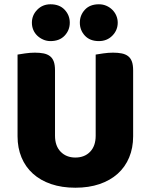

<svg xmlns="http://www.w3.org/2000/svg" viewBox="-20 -861 704 897"><path d="M602 -224Q602 -170 583.5 -125.5Q565 -81 530 -49.5Q495 -18 445 -1Q395 16 332 16Q269 16 219 -1Q169 -18 134 -49.5Q99 -81 80.5 -125.5Q62 -170 62 -224V-606Q73 -608 97 -611.5Q121 -615 143 -615Q166 -615 183.5 -611.5Q201 -608 213 -599Q225 -590 231 -574Q237 -558 237 -532V-227Q237 -179 263.5 -152Q290 -125 332 -125Q375 -125 401 -152Q427 -179 427 -227V-606Q438 -608 462 -611.5Q486 -615 508 -615Q531 -615 548.5 -611.5Q566 -608 578 -599Q590 -590 596 -574Q602 -558 602 -532ZM129 -755Q129 -790 154 -815.5Q179 -841 216 -841Q258 -841 282 -815.5Q306 -790 306 -755Q306 -720 282 -694.5Q258 -669 216 -669Q198 -669 182 -676Q166 -683 154 -694.5Q142 -706 135.5 -721.5Q129 -737 129 -755ZM353 -755Q353 -790 376.5 -815.5Q400 -841 442 -841Q461 -841 477 -834Q493 -827 505 -815Q517 -803 523.5 -787.5Q530 -772 530 -755Q530 -720 505 -694.5Q480 -669 442 -669Q400 -669 376.5 -694.5Q353 -720 353 -755Z"/></svg>

Font: Baloo Bhai
Style: Regular
Weight: 400
Designer: Supriya Tembe, Noopur Datye and Ek Type
Foundry: Ek Type
Version: Version 1.100;PS 1.000;hotconv 1.0.88;makeotf.lib2.5.647800;